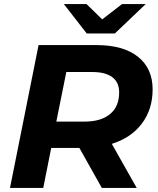

<svg xmlns="http://www.w3.org/2000/svg" viewBox="-20 -921 775 941"><path d="M528 -216 650 0H479L369 -196H231L192 0H29L169 -700H454Q584 -700 656 -643Q728 -586 728 -483Q728 -385 675 -315Q622 -245 528 -216ZM564 -468Q564 -518 530 -543Q496 -568 433 -568H305L256 -325H394Q475 -325 519.5 -362Q564 -399 564 -468ZM694 -901 543 -757H405L293 -901H404L481 -826L578 -901Z"/></svg>

Font: Montserrat Alternates
Style: Bold Italic
Weight: 700
Italic angle: -11.3°
Designer: Julieta Ulanovsky
Foundry: Julieta Ulanovsky
Version: Version 7.200